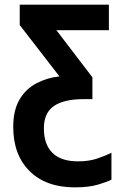

<svg xmlns="http://www.w3.org/2000/svg" viewBox="-20 -567 540 827"><path d="M302 240Q178 240 107.5 170Q37 100 37 -20Q37 -92 64 -138Q91 -184 136.5 -208Q182 -232 236 -238L65 -459V-547H449V-437H223L378 -234V-140H339Q256 -140 212.5 -110.5Q169 -81 169 -14Q169 55 206 91.5Q243 128 316 128Q363 128 398.5 116Q434 104 460 91V207Q440 217 401 228.5Q362 240 302 240Z"/></svg>

Font: Noto Sans Mono ExtraCondensed
Style: Bold
Weight: 700
Width: 2
Designer: Monotype Design Team
Foundry: Monotype Imaging Inc.
Version: Version 2.014